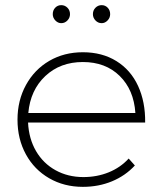

<svg xmlns="http://www.w3.org/2000/svg" viewBox="-20 -725 628 746"><path d="M544 -249H89Q92 -186 120 -138Q148 -90 196 -63.5Q244 -37 304 -37Q357 -37 402.5 -55.5Q448 -74 480 -109L504 -82Q467 -42 415 -20.5Q363 1 302 1Q229 1 171 -32.5Q113 -66 80.5 -125.5Q48 -185 48 -260Q48 -335 81 -395Q114 -455 171.5 -488.5Q229 -522 302 -522Q377 -522 432.5 -487.5Q488 -453 516.5 -391Q545 -329 544 -249ZM506 -286Q500 -376 445 -430Q390 -484 302 -484Q214 -484 156 -429.5Q98 -375 90 -286ZM252 -670Q252 -656 242 -645.5Q232 -635 218 -635Q205 -635 195 -645.5Q185 -656 185 -670Q185 -685 194.5 -695Q204 -705 218 -705Q232 -705 242 -695Q252 -685 252 -670ZM408 -670Q408 -656 398 -645.5Q388 -635 375 -635Q361 -635 351 -645.5Q341 -656 341 -670Q341 -685 351 -695Q361 -705 375 -705Q389 -705 398.5 -695Q408 -685 408 -670Z"/></svg>

Font: Argentum Sans ExtraLight
Style: Regular
Weight: 275
Designer: Julieta Ulanovsky (Modified by Cristiano Sobral)
Foundry: Julieta Ulanovsky
Version: Version 1.000; ttfautohint (v1.5.65-e2d9)